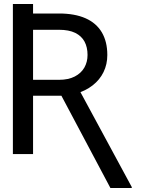

<svg xmlns="http://www.w3.org/2000/svg" viewBox="-20 -776 728 967"><path d="M44.9 -755.9V-659.2H146.5V-755.9ZM410.6 -684.1C374.5 -700 330.1 -708 277.3 -708H44.9V0H146.5V-626H277.3C310.5 -626 337.7 -620.8 358.9 -610.4C380 -599.9 395.7 -585.3 405.8 -566.4C415.9 -547.5 420.9 -525.1 420.9 -499C420.9 -475.6 415.5 -454.4 404.8 -435.5C394 -416.7 377.9 -401.7 356.4 -390.6C335 -379.6 308.6 -374 277.3 -374H123V-293.9H334L361.3 -303.7C394.5 -313.5 423 -327.6 446.8 -346.2C470.5 -364.7 488.8 -387 501.5 -413.1C514.2 -439.1 520.5 -467.8 520.5 -499C520.5 -543.9 511.2 -582 492.7 -613.3C474.1 -644.5 446.8 -668.1 410.6 -684.1ZM278.3 -314.5 536.1 170.9H643.6V166L383.8 -314.5Z"/></svg>

Font: Pretendard Variable
Style: Regular
Weight: 400
Designer: Base glyphs from Inter by Rasmus Andersson; Hangeul glyphs from Noto Sans CJK(Source Han Sans) by Jang Soo-young and Kan
Foundry: Kil Hyung-jin
Version: Version 1.309;Glyphs 3.2 (3225)